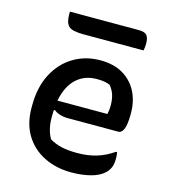

<svg xmlns="http://www.w3.org/2000/svg" viewBox="-111 -825 822 928"><g transform="rotate(15 300.0 -361.5)"><path d="M328 -547Q395 -547 441 -520Q487 -493 511.5 -446Q536 -399 536 -338V-333Q536 -282 526.5 -259Q517 -236 500 -236H248Q226 -236 207 -242Q188 -248 177 -258L172 -255Q171 -243 171 -229V-220Q171 -188 177.5 -162Q184 -136 196 -116Q223 -100 255 -92.5Q287 -85 334 -85Q387 -85 430.5 -98Q474 -111 514 -139H520Q523 -126 523 -108Q523 -82 516.5 -65Q510 -48 496 -34Q472 -10 428 1.5Q384 13 331 13Q255 13 194.5 -17Q134 -47 99.5 -103.5Q65 -160 65 -240V-250Q65 -343 100 -409.5Q135 -476 194.5 -511.5Q254 -547 328 -547ZM334 -455Q274 -455 233 -417.5Q192 -380 177 -305H427Q432 -327 432 -347Q432 -379 424.5 -402Q417 -425 401 -444Q386 -450 372 -452.5Q358 -455 334 -455ZM124 -736H469Q499 -736 509.5 -723Q520 -710 520 -681Q520 -672 519 -663Q518 -654 516 -647H216Q158 -647 141 -664Q124 -681 124 -721Z"/></g></svg>

Font: Recursive Mn Csl St Med
Style: Regular
Weight: 500
Monospace: yes
Version: Version 1.079;hotconv 1.0.112;makeotfexe 2.5.65598; ttfautoh